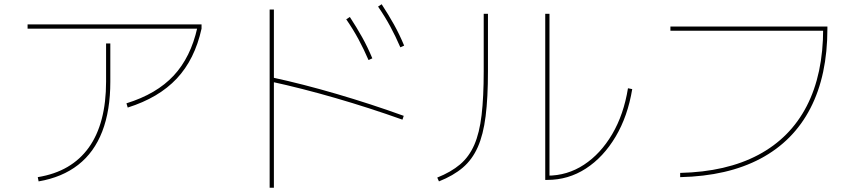

<svg xmlns="http://www.w3.org/2000/svg" viewBox="-20 -825 4040 905"><path d="M158 10Q238 -3 298 -38Q358 -73 398.5 -129.5Q439 -186 459.5 -264Q480 -342 480 -440V-620H500V-440Q500 -304 462 -205.5Q424 -107 348.5 -48Q273 11 162 30ZM110 -690V-710H930V-690ZM576 -338Q718 -382 798.5 -468.5Q879 -555 910 -694L930 -690Q898 -545 813 -454.5Q728 -364 582 -318Z M1717 -542Q1695 -593 1670 -639.5Q1645 -686 1612 -734L1629 -745Q1661 -696 1687 -649.5Q1713 -603 1735 -550ZM1867 -602Q1845 -653 1820 -699.5Q1795 -746 1762 -794L1779 -805Q1811 -756 1837 -709.5Q1863 -663 1885 -610ZM1877 -261Q1720 -317 1561 -363Q1402 -409 1259 -440L1263 -460Q1407 -429 1567.5 -382Q1728 -335 1883 -279ZM1251 60V-780H1271V60Z M2550 23V-760H2570V13L2560 3Q2654 3 2732.5 -48.5Q2811 -100 2865.5 -192.5Q2920 -285 2940 -409L2960 -405Q2939 -277 2881.5 -180.5Q2824 -84 2741.5 -30.5Q2659 23 2560 23ZM2041 12Q2106 -14 2148.5 -50Q2191 -86 2215.5 -142Q2240 -198 2250 -282.5Q2260 -367 2260 -489V-760H2280V-489Q2280 -364 2269 -277Q2258 -190 2232 -131.5Q2206 -73 2161.5 -35Q2117 3 2049 30Z M3186 -10Q3404 -15 3554.5 -95Q3705 -175 3782.5 -325Q3860 -475 3860 -690L3870 -680H3140V-700H3880V-690Q3880 -470 3800 -315Q3720 -160 3565 -77.5Q3410 5 3186 10Z"/></svg>

Font: M PLUS 1 Code Thin
Style: Regular
Weight: 250
Designer: Coji Morishita
Foundry: UNDERFOREST DESIGN
Version: Version 1.002